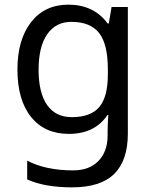

<svg xmlns="http://www.w3.org/2000/svg" viewBox="-20 -566 655 826"><path d="M275 -546Q328 -546 370.5 -526Q413 -506 443 -465H448L460 -536H530V9Q530 124 471.5 182Q413 240 290 240Q172 240 97 206V125Q176 167 295 167Q364 167 403.5 126.5Q443 86 443 16V-5Q443 -17 444 -39.5Q445 -62 446 -71H442Q388 10 276 10Q172 10 113.5 -63Q55 -136 55 -267Q55 -395 113.5 -470.5Q172 -546 275 -546ZM287 -472Q220 -472 183 -418.5Q146 -365 146 -266Q146 -167 182.5 -114.5Q219 -62 289 -62Q370 -62 407 -105.5Q444 -149 444 -246V-267Q444 -377 406 -424.5Q368 -472 287 -472Z"/></svg>

Font: Noto Sans Tagbanwa
Style: Regular
Weight: 400
Designer: Monotype Design Team
Foundry: Monotype Imaging Inc.
Version: Version 2.001; ttfautohint (v1.8.4.7-5d5b)